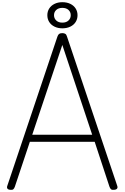

<svg xmlns="http://www.w3.org/2000/svg" viewBox="-20 -1723 1140 1756"><path d="M75 13Q55 12 48 2Q41 -8 47 -24L505 -1388Q511 -1406 521 -1413Q531 -1420 550 -1420Q568 -1420 578 -1413Q588 -1406 593 -1388L1052 -24Q1058 -8 1050.5 2Q1043 12 1022 13Q1004 15 995.5 8Q987 1 981 -16L846 -426H253L116 -16Q110 1 101.5 8Q93 15 75 13ZM275 -491H823L550 -1312ZM550 -1464Q510 -1464 478.5 -1479.5Q447 -1495 430 -1522Q413 -1549 413 -1584Q413 -1618 430 -1645Q447 -1672 478.5 -1687.5Q510 -1703 550 -1703Q592 -1703 623.5 -1687.5Q655 -1672 672 -1645Q689 -1618 689 -1584Q689 -1549 672 -1522Q655 -1495 623.5 -1479.5Q592 -1464 550 -1464ZM550 -1516Q586 -1516 606.5 -1535.5Q627 -1555 627 -1584Q627 -1613 606.5 -1632Q586 -1651 550 -1651Q515 -1651 494.5 -1632Q474 -1613 474 -1584Q474 -1555 494.5 -1535.5Q515 -1516 550 -1516Z"/></svg>

Font: Playwrite BE WAL Light
Style: Regular
Weight: 300
Version: Version 1.002